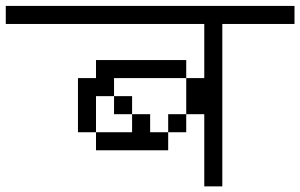

<svg xmlns="http://www.w3.org/2000/svg" viewBox="-20 -708 1040 665"><path d="M1000 -625H750V-62.5H687.5V-312.5H625V-437.5H687.5V-625H0V-687.5H1000ZM250 -437.5H312.5V-500H625V-437.5H375V-375H312.5V-250H250ZM312.5 -250H437.5V-312.5H500V-250H562.5V-187.5H312.5ZM375 -375H437.5V-312.5H375ZM562.5 -312.5H625V-250H562.5Z"/></svg>

Font: 寒蝉点阵体 16px
Style: Regular
Weight: 400
Designer: Designed by Warren2060
Foundry: ChillType
Version: Version 1.000